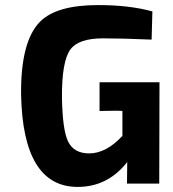

<svg xmlns="http://www.w3.org/2000/svg" viewBox="-20 -723 683 756"><path d="M608 -399 607 0H480L481 -85Q404 13 286 13Q70 13 63 -351Q61 -559 137 -637Q202 -703 366 -703Q490 -703 580 -678L577 -567Q463 -572 386 -572Q289 -572 257 -528Q223 -481 224 -339Q226 -212 248 -166Q271 -119 331 -119Q398 -119 462 -188Q462 -254 462 -286Q451 -288 372 -286Q372 -376 372 -399Z"/></svg>

Font: Taylor Sans Bold LRS
Style: Bold
Weight: 700
Italic angle: -8°
Designer: Natanael Gama
Version: Version 1.001 September 8, 2015